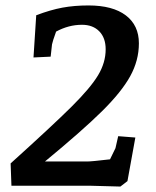

<svg xmlns="http://www.w3.org/2000/svg" viewBox="-20 -682 574 705"><path d="M311 0H22L19 -82Q173 -221 242.5 -290Q312 -359 340 -405.5Q368 -452 368 -501Q368 -543 344.5 -567Q321 -591 281 -591Q232 -591 186 -566Q173 -530 171 -519L166 -474L103 -471L113 -626Q166 -646 209.5 -654Q253 -662 305 -662Q394 -662 442 -625.5Q490 -589 490 -523Q490 -460 458 -402Q426 -344 354 -273Q282 -202 145 -89H300Q316 -89 384 -97L404 -138L414 -182L477 -177L448 -17L422 3Z"/></svg>

Font: Andada Pro SemiBold
Style: Italic
Weight: 600
Italic angle: -6.99998°
Designer: Carolina Giovagnoli
Foundry: Huerta Tipografica
Version: Version 3.005